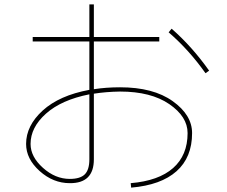

<svg xmlns="http://www.w3.org/2000/svg" viewBox="-20 -820 1040 880"><path d="M752.9 -671.9 766.6 -688.5Q860.4 -606.4 938.5 -496.1L921.9 -484.4Q846.7 -590.8 752.9 -671.9ZM389.6 -387.7Q261.7 -362.3 190.9 -299.3Q120.1 -236.3 120.1 -160.2Q120.1 -101.6 176.8 -50.8Q233.4 0 299.8 0Q347.7 0 368.7 -21Q389.6 -42 389.6 -89.8ZM410.2 -390.6V-89.8Q410.2 20.5 299.8 19.5Q223.6 19.5 161.6 -36.1Q99.6 -91.8 99.6 -160.2Q99.6 -244.1 175.8 -313.5Q252 -382.8 389.6 -408.2V-629.9H129.9V-650.4H389.6V-799.8H410.2V-650.4H710V-629.9H410.2V-411.1Q465.8 -419.9 530.3 -419.9Q682.6 -419.9 771.5 -356.4Q860.4 -293 860.4 -210Q860.4 -98.6 789.1 -35.2Q717.8 28.3 581.1 40L579.1 19.5Q707 8.8 773.4 -49.8Q839.8 -108.4 839.8 -210Q839.8 -285.2 755.9 -342.8Q671.9 -400.4 530.3 -400.4Q465.8 -399.4 410.2 -390.6Z"/></svg>

Font: Mgen+ 1mn thin
Style: Regular
Weight: 100
Designer: [Source Han Sans]
Ryoko NISHIZUKA  (kana & ideographs); Paul D. Hunt (Latin, Greek & Cyrillic); Wenlong ZHANG  (bopomofo
Version: Version 1.059.20150602